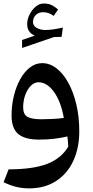

<svg xmlns="http://www.w3.org/2000/svg" viewBox="-20 -770 519 1069"><path d="M141.6 278.8Q106.4 278.8 72.5 271Q38.6 263.2 0 244.6L27.8 172.9Q162.1 172.9 241 143.1Q319.8 113.3 359.9 46.9Q359.4 31.2 358.4 18.3Q357.4 5.4 355 -10.3Q281.7 7.3 197.3 7.3Q119.1 7.3 81.8 -23.7Q44.4 -54.7 44.4 -127Q44.4 -183.6 57.1 -235.8Q69.8 -288.1 92.8 -329.3Q115.7 -370.6 147 -394.5Q178.2 -418.5 214.8 -418.5Q257.3 -418.5 294.9 -389.4Q332.5 -360.4 360.8 -308.3Q389.2 -256.3 405.3 -187.5Q421.4 -118.7 421.4 -39.1Q421.4 53.7 388.2 125.5Q355 197.3 292.2 238Q229.5 278.8 141.6 278.8ZM335.4 -113.3Q318.8 -206.1 280 -259Q241.2 -312 194.3 -312Q170.9 -312 151.4 -292.2Q131.8 -272.5 120.4 -240.5Q108.9 -208.5 108.9 -172.4Q108.9 -133.3 132.8 -119.6Q156.7 -106 210.9 -106Q239.7 -106 272.7 -107.7Q305.7 -109.4 335.4 -113.3ZM163.6 -647.5Q163.6 -626.5 184.3 -614.7Q205.1 -603 232.4 -603Q272.9 -603 330.1 -616.7L322.8 -564.5L281.2 -564L103 -502.9V-547.4L173.8 -571.8Q131.3 -588.9 131.3 -636.2Q131.3 -662.1 144.3 -688.5Q157.2 -714.8 178.2 -732.7Q199.2 -750.5 223.6 -750.5Q245.1 -750.5 262.2 -743.9Q279.3 -737.3 303.2 -717.3L279.3 -681.6Q262.7 -692.9 248.8 -697.5Q234.9 -702.1 220.7 -702.1Q194.8 -702.1 179.2 -686.3Q163.6 -670.4 163.6 -647.5Z"/></svg>

Font: Pinar DS4-Medium
Style: Regular
Weight: 500
Designer: Amin Abedi
Version: Version 2.000